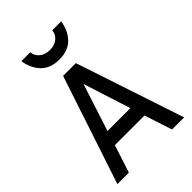

<svg xmlns="http://www.w3.org/2000/svg" viewBox="-253 -981 1086 1086"><g transform="rotate(-45 290.0 -438.0)"><path d="M23 0 239 -650H341L557 0H460L406 -166H169L115 0ZM196 -252H379L288 -536ZM290 -730Q219 -730 179.5 -771Q140 -812 131 -876H202Q205 -844 229.5 -825Q254 -806 290 -806Q326 -806 350.5 -825Q375 -844 378 -876H449Q440 -812 400.5 -771Q361 -730 290 -730Z"/></g></svg>

Font: Sometype Mono Medium
Style: Regular
Weight: 500
Monospace: yes
Designer: Ryoichi Tsunekawa
Foundry: Dharma Type
Version: Version 1.000; ttfautohint (v1.8.3)